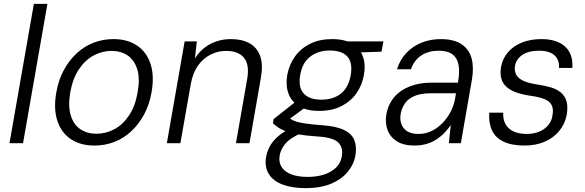

<svg xmlns="http://www.w3.org/2000/svg" viewBox="-20 -740 3024 992"><path d="M29 0 155 -720H225L99 0Z M468 12Q395 12 345.5 -21.5Q296 -55 276 -117Q256 -179 271 -263Q282 -326 309 -376.5Q336 -427 375 -463.5Q414 -500 462.5 -519Q511 -538 566 -538Q639 -538 688.5 -504.5Q738 -471 758 -409Q778 -347 763 -263Q752 -200 725 -149.5Q698 -99 659 -62.5Q620 -26 571.5 -7Q523 12 468 12ZM478 -49Q527 -49 571 -72.5Q615 -96 647 -144Q679 -192 691 -263Q704 -335 689 -382.5Q674 -430 639.5 -453.5Q605 -477 556 -477Q508 -477 464 -453.5Q420 -430 388 -382.5Q356 -335 343 -263Q331 -192 345.5 -144Q360 -96 395 -72.5Q430 -49 478 -49Z M842 0 934 -526H997L987 -438Q1018 -487 1066.5 -512.5Q1115 -538 1173 -538Q1230 -538 1269 -516.5Q1308 -495 1324 -451Q1340 -407 1328 -339L1269 0H1199L1257 -331Q1270 -405 1241 -441Q1212 -477 1148 -477Q1105 -477 1067 -457.5Q1029 -438 1002.5 -400.5Q976 -363 966 -307L912 0Z M1558 232Q1489 232 1440 213.5Q1391 195 1368.5 158.5Q1346 122 1355 70Q1360 43 1373.5 17Q1387 -9 1415 -34Q1443 -59 1489 -82L1538 -53Q1477 -26 1453.5 3.5Q1430 33 1425 63Q1419 98 1435 123Q1451 148 1485.5 161Q1520 174 1568 174Q1643 174 1690.5 145.5Q1738 117 1746 68Q1754 23 1728 -3.5Q1702 -30 1619 -35Q1561 -39 1522.5 -45.5Q1484 -52 1459 -61Q1434 -70 1418.5 -80.5Q1403 -91 1390 -103L1394 -125L1508 -215L1570 -194L1449 -106L1463 -138Q1474 -131 1484 -124Q1494 -117 1511.5 -111.5Q1529 -106 1560.5 -101.5Q1592 -97 1644 -93Q1717 -88 1757.5 -68.5Q1798 -49 1811 -15.5Q1824 18 1816 65Q1809 107 1778.5 145.5Q1748 184 1693.5 208Q1639 232 1558 232ZM1629 -167Q1564 -167 1524.5 -191.5Q1485 -216 1470 -258Q1455 -300 1464 -352Q1474 -406 1504 -448Q1534 -490 1582.5 -514Q1631 -538 1695 -538Q1761 -538 1800.5 -514Q1840 -490 1855 -448Q1870 -406 1860 -352Q1851 -300 1821.5 -258Q1792 -216 1743.5 -191.5Q1695 -167 1629 -167ZM1640 -225Q1702 -225 1741.5 -256.5Q1781 -288 1792 -352Q1803 -417 1774.5 -448Q1746 -479 1684 -479Q1625 -479 1583.5 -448Q1542 -417 1531 -352Q1520 -288 1549.5 -256.5Q1579 -225 1640 -225ZM1771 -467 1761 -526H1961L1951 -473Z M2122 12Q2064 12 2029.5 -10.5Q1995 -33 1982 -69.5Q1969 -106 1976 -148Q1986 -203 2018 -239.5Q2050 -276 2099.5 -294.5Q2149 -313 2210 -313H2346Q2356 -367 2349.5 -403.5Q2343 -440 2318 -459Q2293 -478 2246 -478Q2195 -478 2157.5 -454Q2120 -430 2103 -382H2031Q2047 -433 2081 -468Q2115 -503 2160.5 -520.5Q2206 -538 2256 -538Q2326 -538 2365.5 -511Q2405 -484 2417 -436.5Q2429 -389 2418 -327L2361 0H2299L2309 -94Q2296 -75 2278.5 -56Q2261 -37 2238 -21.5Q2215 -6 2186 3Q2157 12 2122 12ZM2143 -48Q2179 -48 2210.5 -63.5Q2242 -79 2267 -105Q2292 -131 2308.5 -163Q2325 -195 2331 -229L2336 -258H2206Q2155 -258 2122.5 -244.5Q2090 -231 2073 -207Q2056 -183 2050 -151Q2043 -106 2066.5 -77Q2090 -48 2143 -48Z M2690 12Q2624 12 2582 -8Q2540 -28 2522 -66.5Q2504 -105 2508 -158H2580Q2578 -126 2590.5 -101Q2603 -76 2631 -62Q2659 -48 2701 -48Q2738 -48 2766.5 -60Q2795 -72 2812.5 -93.5Q2830 -115 2834 -141Q2841 -177 2830 -197.5Q2819 -218 2792 -228.5Q2765 -239 2722 -245Q2680 -251 2648.5 -262Q2617 -273 2597 -291Q2577 -309 2570 -335Q2563 -361 2569 -396Q2577 -438 2604.5 -470Q2632 -502 2676 -520Q2720 -538 2777 -538Q2857 -538 2899.5 -499.5Q2942 -461 2937 -389H2868Q2871 -430 2845 -454Q2819 -478 2766 -478Q2711 -478 2679 -456.5Q2647 -435 2641 -400Q2637 -377 2645.5 -357.5Q2654 -338 2680 -324.5Q2706 -311 2753 -304Q2794 -298 2826 -288.5Q2858 -279 2878.5 -261.5Q2899 -244 2907 -216.5Q2915 -189 2908 -147Q2899 -99 2869 -63Q2839 -27 2793.5 -7.5Q2748 12 2690 12Z"/></svg>

Font: DM Sans 9pt Light
Style: Italic
Weight: 300
Italic angle: -10°
Version: Version 4.004;gftools[0.9.30]